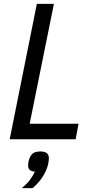

<svg xmlns="http://www.w3.org/2000/svg" viewBox="-20 -718 480 990"><path d="M30 0 170 -698H258L133 -80H385L370 0ZM188 63Q232 63 232 97Q232 103 231 112Q230 121 228 130Q220 162 199.5 194Q179 226 148 252H92Q118 231 133.5 210.5Q149 190 160 167Q125 165 125 136Q125 131 126 122Q127 113 130 104Q138 81 151 72Q164 63 188 63Z"/></svg>

Font: IBM Plex Sans Condensed Text
Style: Italic
Weight: 450
Width: 3
Italic angle: -11°
Designer: Mike Abbink, Paul van der Laan, Pieter van Rosmalen
Foundry: Bold Monday
Version: Version 1.1